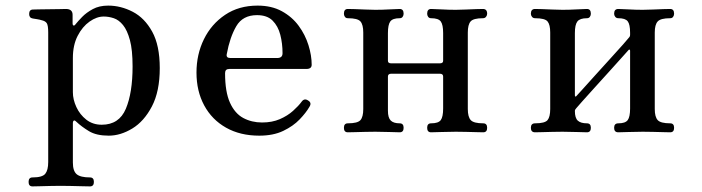

<svg xmlns="http://www.w3.org/2000/svg" viewBox="-20 -472 2503 685"><path d="M96 193Q82 193 82 177Q82 161 96 161Q131 161 141.5 148Q152 135 152 106V-356Q152 -381 147 -389Q142 -397 128 -400Q122 -402 112.5 -403.5Q103 -405 97 -406Q84 -408 84 -422Q84 -438 98 -438Q101 -438 117 -438.5Q133 -439 154 -439Q175 -439 192 -439.5Q209 -440 215 -440Q239 -440 239 -419V-389Q239 -382 242.5 -381Q246 -380 250 -386Q258 -396 273 -411.5Q288 -427 311 -439.5Q334 -452 366 -452Q411 -452 453.5 -430Q496 -408 523 -359Q550 -310 550 -229Q550 -146 522 -92.5Q494 -39 452 -13.5Q410 12 368 12Q324 12 297.5 -4Q271 -20 252 -38Q246 -44 243 -41.5Q240 -39 240 -34V108Q240 138 253.5 149.5Q267 161 301 161Q315 161 315 177Q315 193 301 193Q294 193 275 192.5Q256 192 234 191.5Q212 191 196 191Q180 191 159 191.5Q138 192 120.5 192.5Q103 193 96 193ZM343 -27Q405 -27 429 -84Q453 -141 453 -235Q453 -294 443.5 -329Q434 -364 419 -382.5Q404 -401 386 -407Q368 -413 350 -413Q325 -413 299.5 -395Q274 -377 257 -344Q240 -311 240 -265V-143Q240 -117 252.5 -90Q265 -63 288 -45Q311 -27 343 -27Z M905 12Q837 12 786.5 -16.5Q736 -45 708.5 -96Q681 -147 681 -213Q681 -278 707.5 -332Q734 -386 783 -419Q832 -452 899 -452Q949 -452 985.5 -432Q1022 -412 1045.5 -380Q1069 -348 1080.5 -311Q1092 -274 1092 -241Q1092 -226 1073 -226H798Q783 -226 783 -211Q783 -144 800.5 -105.5Q818 -67 848 -51Q878 -35 915 -35Q951 -35 978.5 -47Q1006 -59 1025.5 -76.5Q1045 -94 1056 -109Q1066 -123 1080 -113Q1093 -105 1084 -91Q1072 -70 1049 -46Q1026 -22 990.5 -5Q955 12 905 12ZM802 -265H969Q988 -265 988 -282Q988 -317 980 -348Q972 -379 952.5 -398.5Q933 -418 897 -418Q846 -418 823 -378.5Q800 -339 789 -279Q786 -265 802 -265Z M1221 0Q1207 0 1207 -16Q1207 -32 1221 -32Q1256 -32 1266 -43.5Q1276 -55 1276 -83V-356Q1276 -384 1266 -395.5Q1256 -407 1221 -407Q1214 -407 1210.5 -412Q1207 -417 1207 -423Q1207 -440 1221 -440Q1228 -440 1245.5 -439.5Q1263 -439 1283 -438Q1303 -437 1319 -437Q1344 -437 1370 -438.5Q1396 -440 1406 -440Q1420 -440 1420 -423Q1420 -417 1416.5 -412Q1413 -407 1406 -407Q1381 -407 1372.5 -395.5Q1364 -384 1364 -354V-255Q1364 -246 1376 -246H1549Q1561 -246 1561 -255V-354Q1561 -384 1552.5 -395.5Q1544 -407 1518 -407Q1511 -407 1507.5 -412Q1504 -417 1504 -423Q1504 -440 1518 -440Q1529 -440 1555 -438.5Q1581 -437 1606 -437Q1622 -437 1642 -438Q1662 -439 1679.5 -439.5Q1697 -440 1703 -440Q1718 -440 1718 -423Q1718 -417 1714 -412Q1710 -407 1703 -407Q1669 -407 1659 -395.5Q1649 -384 1649 -356V-83Q1649 -55 1659.5 -43.5Q1670 -32 1704 -32Q1718 -32 1718 -16Q1718 0 1704 0Q1698 0 1680.5 -0.5Q1663 -1 1642.5 -1.5Q1622 -2 1606 -2Q1581 -2 1555 -1Q1529 0 1518 0Q1504 0 1504 -16Q1504 -32 1518 -32Q1544 -32 1552.5 -43.5Q1561 -55 1561 -85V-199Q1561 -209 1549 -209H1376Q1364 -209 1364 -199V-77Q1364 -52 1374 -42Q1384 -32 1406 -32Q1420 -32 1420 -16Q1420 0 1406 0Q1396 0 1370 -1Q1344 -2 1319 -2Q1303 -2 1283 -1.5Q1263 -1 1245.5 -0.5Q1228 0 1221 0Z M1889 0Q1874 0 1874 -16Q1874 -32 1889 -32Q1924 -32 1933.5 -43.5Q1943 -55 1943 -83V-356Q1943 -384 1933.5 -395.5Q1924 -407 1889 -407Q1882 -407 1878 -412Q1874 -417 1874 -423Q1874 -440 1889 -440Q1896 -440 1913 -439.5Q1930 -439 1950.5 -438Q1971 -437 1987 -437Q2011 -437 2037.5 -438.5Q2064 -440 2074 -440Q2088 -440 2088 -423Q2088 -417 2084.5 -412Q2081 -407 2074 -407Q2049 -407 2040 -395.5Q2031 -384 2031 -354V-132Q2031 -128 2033 -127.5Q2035 -127 2037 -130Q2039 -132 2058 -153Q2077 -174 2103.5 -203.5Q2130 -233 2157 -262.5Q2184 -292 2203 -313.5Q2222 -335 2224 -338Q2228 -342 2228 -348V-355Q2228 -385 2219.5 -396Q2211 -407 2186 -407Q2179 -407 2175 -412Q2171 -417 2171 -423Q2171 -440 2186 -440Q2196 -440 2222 -438.5Q2248 -437 2273 -437Q2289 -437 2309.5 -438Q2330 -439 2347.5 -439.5Q2365 -440 2371 -440Q2385 -440 2385 -423Q2385 -417 2381.5 -412Q2378 -407 2371 -407Q2337 -407 2326.5 -395.5Q2316 -384 2316 -356V-83Q2316 -55 2326.5 -43.5Q2337 -32 2371 -32Q2385 -32 2385 -16Q2385 0 2371 0Q2365 0 2347.5 -0.5Q2330 -1 2309.5 -1.5Q2289 -2 2273 -2Q2248 -2 2222 -1Q2196 0 2186 0Q2171 0 2171 -16Q2171 -32 2186 -32Q2211 -32 2219.5 -43.5Q2228 -55 2228 -85V-291Q2228 -294 2226 -295Q2224 -296 2222 -293Q2219 -290 2200.5 -269Q2182 -248 2155.5 -219Q2129 -190 2102.5 -160.5Q2076 -131 2057 -110Q2038 -89 2036 -86Q2031 -81 2031 -76Q2031 -51 2041.5 -41.5Q2052 -32 2074 -32Q2088 -32 2088 -16Q2088 0 2074 0Q2064 0 2037.5 -1Q2011 -2 1987 -2Q1971 -2 1950.5 -1.5Q1930 -1 1913 -0.5Q1896 0 1889 0Z"/></svg>

Font: Zen Old Mincho Medium
Style: Regular
Weight: 500
Designer: Yoshimichi Ohira
Foundry: Positype
Version: Version 1.500